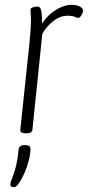

<svg xmlns="http://www.w3.org/2000/svg" viewBox="-20 -549 363 794"><path d="M84 2Q63 2 64 -13L102 -373Q105 -402 106.5 -425Q108 -448 108 -461Q108 -481 107 -492Q106 -503 106 -507Q106 -516 117 -519Q128 -522 136 -522Q145 -522 149.5 -508.5Q154 -495 154 -452Q177 -487 211 -508Q245 -529 276 -529Q296 -529 310 -522Q324 -515 323 -505Q323 -496 316.5 -485.5Q310 -475 305 -475Q298 -475 288.5 -479.5Q279 -484 258 -484Q229 -484 200.5 -462Q172 -440 155 -409L114 -12Q112 2 90 2ZM38 225Q33 225 28 223Q23 221 23 214Q23 205 29.5 189.5Q36 174 44 146Q52 118 57 69Q59 51 83 51Q106 51 106 66Q106 87 99 114.5Q92 142 81 167Q70 192 58.5 208.5Q47 225 38 225Z"/></svg>

Font: Asap Condensed Condensed ExtraLight
Style: Italic
Weight: 200
Width: 3
Italic angle: -6°
Designer: Pablo Cosgaya
Foundry: Omnibus-Type
Version: Version 3.001; ttfautohint (v1.8.4.7-5d5b)